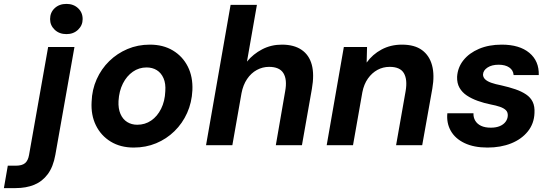

<svg xmlns="http://www.w3.org/2000/svg" viewBox="-132 -745 2828 985"><path d="M-112 220 -92 105H-51Q-19 105 -3.5 92Q12 79 17 50L115 -504H250L152 49Q141 111 113 148.5Q85 186 43.5 203Q2 220 -52 220ZM209 -570Q172 -570 148.5 -592.5Q125 -615 125 -647Q125 -681 148.5 -703Q172 -725 209 -725Q245 -725 268.5 -703Q292 -681 292 -647Q292 -615 268.5 -592.5Q245 -570 209 -570Z M554 12Q486 12 436 -18.5Q386 -49 360 -102Q334 -155 338 -223Q340 -285 364 -338.5Q388 -392 428.5 -431.5Q469 -471 522 -493.5Q575 -516 637 -516Q705 -516 755 -486Q805 -456 831.5 -403.5Q858 -351 855 -282Q852 -219 828 -165.5Q804 -112 763 -72Q722 -32 669 -10Q616 12 554 12ZM572 -105Q612 -105 643.5 -126.5Q675 -148 694.5 -187Q714 -226 716 -277Q719 -316 707 -343.5Q695 -371 672.5 -385Q650 -399 620 -399Q581 -399 549.5 -377Q518 -355 498.5 -316.5Q479 -278 476 -227Q474 -188 486 -160.5Q498 -133 520.5 -119Q543 -105 572 -105Z M925 0 1051 -720H1186L1135 -429Q1167 -468 1213 -492Q1259 -516 1314 -516Q1376 -516 1415 -489.5Q1454 -463 1467.5 -413Q1481 -363 1468 -289L1417 0H1283L1331 -277Q1342 -337 1322 -369.5Q1302 -402 1248 -402Q1215 -402 1185.5 -386Q1156 -370 1135.5 -339.5Q1115 -309 1107 -267L1060 0Z M1544 0 1632 -504H1751L1749 -424Q1779 -466 1825.5 -491Q1872 -516 1930 -516Q1995 -516 2033 -488Q2071 -460 2084.5 -410Q2098 -360 2086 -291L2034 0H1900L1949 -278Q1959 -337 1940 -369.5Q1921 -402 1867 -402Q1833 -402 1804.5 -386.5Q1776 -371 1755.5 -342Q1735 -313 1727 -272L1679 0Z M2369 12Q2299 12 2251 -11Q2203 -34 2180.5 -74Q2158 -114 2163 -164H2297Q2296 -143 2306 -126Q2316 -109 2336 -99.5Q2356 -90 2386 -90Q2413 -90 2432 -98Q2451 -106 2461.5 -120Q2472 -134 2473 -151Q2474 -169 2463.5 -179.5Q2453 -190 2433 -197Q2413 -204 2386 -209Q2351 -216 2319 -227.5Q2287 -239 2263 -255Q2239 -271 2225.5 -294.5Q2212 -318 2213 -351Q2216 -399 2245.5 -436Q2275 -473 2325.5 -494.5Q2376 -516 2442 -516Q2533 -516 2583.5 -474Q2634 -432 2632 -360H2503Q2501 -385 2480.5 -399Q2460 -413 2426 -413Q2391 -413 2369 -398.5Q2347 -384 2346 -363Q2346 -349 2356.5 -338.5Q2367 -328 2388 -320.5Q2409 -313 2440 -307Q2480 -298 2512 -287Q2544 -276 2567 -260.5Q2590 -245 2601 -222Q2612 -199 2610 -165Q2608 -111 2576 -71Q2544 -31 2490.5 -9.5Q2437 12 2369 12Z"/></svg>

Font: DM Sans
Style: Bold Italic
Weight: 700
Italic angle: -10°
Designer: Colophon Foundry, Jonny Pinhorn
Foundry: Colophon Foundry
Version: Version 4.004;gftools[0.9.30]